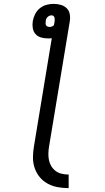

<svg xmlns="http://www.w3.org/2000/svg" viewBox="-20 -755 540 990"><path d="M334 215Q305 215 277.5 210Q250 205 226 192Q202 179 185 158.5Q168 138 159 112Q150 86 150 57.5Q150 29 155 0L247 -558Q242 -557 237 -557Q232 -557 227 -557Q208 -557 191 -562Q174 -567 163 -579.5Q152 -592 149 -610Q146 -628 149 -646Q152 -664 161 -682Q170 -700 185.5 -712.5Q201 -725 219.5 -730Q238 -735 256 -735Q275 -735 293 -730Q311 -725 323.5 -713Q336 -701 339.5 -683Q343 -665 340 -646L233 0Q230 18 229.5 36Q229 54 232.5 71Q236 88 245 102.5Q254 117 267.5 127Q281 137 298.5 141Q316 145 334 145ZM237 -616Q242 -616 248 -618.5Q254 -621 258 -625L262 -646Q262 -651 262 -656Q262 -661 260.5 -665.5Q259 -670 255 -673Q251 -676 246 -676Q240 -676 234.5 -673.5Q229 -671 224.5 -666.5Q220 -662 218 -656.5Q216 -651 216 -646Q215 -640 215 -634.5Q215 -629 217.5 -624.5Q220 -620 225.5 -618Q231 -616 237 -616Z"/></svg>

Font: Iosevka Fixed
Style: Italic
Weight: 400
Italic angle: -9°
Monospace: yes
Designer: Belleve Invis
Foundry: Belleve Invis
Version: Version 33.2.4